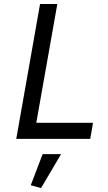

<svg xmlns="http://www.w3.org/2000/svg" viewBox="-20 -700 546 968"><path d="M449 -81 435 0H62L182 -680H269L163 -81ZM187 248 135 234 195 77H288Z"/></svg>

Font: Inria Sans
Style: Italic
Weight: 400
Italic angle: -10°
Designer: Black Foundry Team
Foundry: Black Foundry
Version: Version 1.2; ttfautohint (v1.8.3)